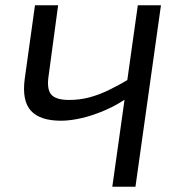

<svg xmlns="http://www.w3.org/2000/svg" viewBox="-20 -710 662 730"><path d="M201 -690 165 -423Q157 -372 174.5 -351Q192 -330 243 -330Q283 -330 319 -339.5Q355 -349 392.5 -367Q430 -385 472 -410L476 -346Q430 -313 382 -292Q334 -271 290.5 -261Q247 -251 212 -251Q132 -251 97.5 -289Q63 -327 74 -410L113 -690ZM592 -690 495 0H407L504 -690Z"/></svg>

Font: Exo 2
Style: Italic
Weight: 400
Italic angle: -8°
Designer: Natanael Gama
Foundry: Natanael Gama
Version: Version 2.010